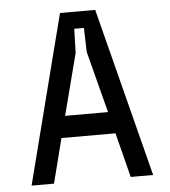

<svg xmlns="http://www.w3.org/2000/svg" viewBox="-51 -746 702 793"><g transform="rotate(-5 300.0 -350.0)"><path d="M552 0H459L412 -185H188L141 0H48L227 -700H373ZM389 -275 323 -530 320 -630H280L277 -530L211 -275Z"/></g></svg>

Font: Fliege Mono Thin
Style: Regular
Weight: 100
Version: Version 0.020;Glyphs 3.3 (3306)